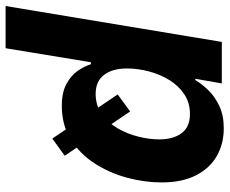

<svg xmlns="http://www.w3.org/2000/svg" viewBox="-100 -508 797 666"><g transform="rotate(90 298.0 -174.5)"><path d="M351.1 -227.9 504.8 -1 445.2 42.1 292 -184.7ZM-14.6 204.1 109.9 -545.9H253.9L237.7 -454H242.1Q255.7 -476.7 277.9 -499.6Q300.1 -522.4 332.7 -537.6Q365.3 -552.7 409.4 -552.7Q463.4 -552.7 505.7 -528.5Q548.1 -504.2 572.7 -456.2Q597.3 -408.1 597.3 -336.8Q597.3 -278.4 581 -217.5Q564.7 -156.7 531.8 -105.4Q498.9 -54.2 449 -22.5Q399.1 9.1 331.8 9.1Q285.1 9.1 255.6 -7Q226.1 -23.1 210 -46.4Q194 -69.7 187.4 -91.7H180.4L131.8 204.1ZM290 -108.3Q330.9 -108.3 360.6 -129.7Q390.3 -151.1 409.8 -185Q429.2 -218.9 438.6 -257Q448 -295.1 448 -328.6Q448 -377.4 426.5 -406.4Q405 -435.4 359.9 -435.4Q320.9 -435.4 291.3 -415.6Q261.7 -395.8 241.9 -363.5Q222.1 -331.1 212.1 -292.6Q202 -254.2 202 -216.9Q202 -166.7 224.2 -137.5Q246.5 -108.3 290 -108.3Z"/></g></svg>

Font: Inter
Style: Italic
Weight: 400
Italic angle: -9.3988°
Designer: Rasmus Andersson
Foundry: rsms
Version: Version 4.001;git-66647c0bb